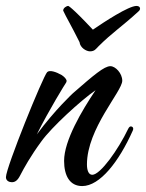

<svg xmlns="http://www.w3.org/2000/svg" viewBox="-87 -603 492 647"><path d="M360 -162C361 -164 362 -167 362 -169C362 -175 357 -177 354 -177C351 -177 348 -175 345 -169C311 -98 251 -14 224 -14C211 -14 206 -30 206 -49C206 -170 325 -295 325 -331C325 -356 302 -380 285 -380C264 -380 229 -350 159 -289C159 -289 100 -235 37 -150C79 -234 133 -321 136 -325C137 -327 138 -330 137 -333C135 -338 130 -344 121 -350C102 -361 80 -368 72 -360C58 -346 -67 -38 -67 -6C-67 7 -55 11 -47 11C-37 11 -28 6 -19 -12C-6 -37 16 -77 52 -126C87 -175 186 -265 235 -299C188 -229 129 -129 129 -61C129 -11 148 24 190 24C250 24 314 -59 360 -162ZM127 -565C135 -547 152 -519 181 -461C183 -442 204 -430 216 -430C232 -430 236 -438 245 -447C291 -493 326 -515 379 -564C383 -567 385 -571 385 -574C385 -579 381 -583 373 -583C346 -583 264 -529 226 -503C152 -582 143 -583 143 -583C137 -583 126 -576 126 -568C126 -567 126 -566 127 -565Z"/></svg>

Font: Mervale Script
Style: Regular
Weight: 400
Designer: Astigmatic (AOETI)
Foundry: Astigmatic (AOETI)
Version: Version 1.000